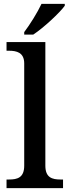

<svg xmlns="http://www.w3.org/2000/svg" viewBox="-20 -979 362 999"><path d="M106 -812V-799H153C208 -835 292 -914 317 -949V-959H196C175 -914 135 -850 106 -812ZM14 0H308V-45H295C251 -45 216 -55 216 -117V-760H14V-715H27C66 -715 106 -706 106 -649V-117C106 -55 71 -45 27 -45H14Z"/></svg>

Font: Noto Serif Gurmukhi Medium
Style: Regular
Weight: 500
Designer: Vaibhav Singh and the Monotype Design Team
Foundry: Monotype Imaging Inc.
Version: Version 2.004